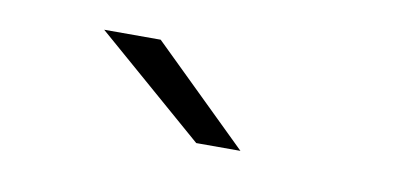

<svg xmlns="http://www.w3.org/2000/svg" viewBox="-31 -706 561 261"><g transform="rotate(10 250.0 -575.0)"><path d="M97 -640H175L308 -510H247Z"/></g></svg>

Font: CMU Sans Serif
Style: Medium
Weight: 500
Version: Version 0.7.0